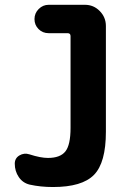

<svg xmlns="http://www.w3.org/2000/svg" viewBox="-20 -750 540 780"><path d="M325.2 -730.5Q360.4 -730.5 385.3 -705.1Q410.2 -679.7 410.2 -644.5V-214.8Q410.2 -88.9 361.8 -39.6Q313.5 9.8 195.3 9.8Q144.5 9.8 100.6 0Q72.3 -6.8 56.2 -30.8Q40 -54.7 40 -85Q40 -107.4 59.1 -118.7Q78.1 -129.9 99.6 -123Q144.5 -108.4 174.8 -108.4Q224.6 -108.4 245.6 -134.8Q266.6 -161.1 266.6 -230.5V-603.5Q266.6 -614.3 255.9 -615.2H177.7Q153.3 -615.2 136.7 -631.8Q120.1 -648.4 120.1 -672.4Q120.1 -696.3 137.2 -713.4Q154.3 -730.5 177.7 -730.5Z"/></svg>

Font: Rounded-X Mgen+ 2m bold
Style: Bold
Weight: 700
Designer: [Source Han Sans]
Ryoko NISHIZUKA  (kana & ideographs); Paul D. Hunt (Latin, Greek & Cyrillic); Wenlong ZHANG  (bopomofo
Version: Version 1.059.20150602